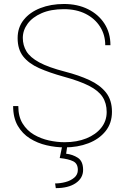

<svg xmlns="http://www.w3.org/2000/svg" viewBox="-20 -741 631 978"><path d="M523.4 -170.4Q523.4 -215.3 502.2 -247.6Q481 -279.8 432.9 -304.2Q384.8 -328.6 304.2 -350.6Q231.9 -370.6 179.2 -394Q126.5 -417.5 98.1 -453.6Q69.8 -489.7 69.8 -546.9Q69.8 -601.1 100.8 -639.9Q131.8 -678.7 185.3 -699.7Q238.8 -720.7 305.7 -720.7Q375 -720.7 428.2 -694.3Q481.4 -668 512 -620.8Q542.5 -573.7 542.5 -510.7H516.1Q516.1 -563.5 489.7 -605Q463.4 -646.5 416.3 -670.4Q369.1 -694.3 305.7 -694.3Q238.8 -694.3 191.9 -673.8Q145 -653.3 120.6 -619.9Q96.2 -586.4 96.2 -547.9Q96.2 -510.3 114.7 -479.5Q133.3 -448.7 179.9 -423.3Q226.6 -397.9 311.5 -376Q381.8 -357.9 435.5 -333Q489.3 -308.1 519.8 -269.8Q550.3 -231.4 550.3 -171.4Q550.3 -113.3 517.6 -72.8Q484.9 -32.2 430.2 -11.2Q375.5 9.8 309.1 9.8Q263.7 9.8 217.3 -1Q170.9 -11.7 132.3 -35.9Q93.8 -60.1 70.3 -100.6Q46.9 -141.1 46.9 -200.7H73.2Q73.2 -147.5 95.2 -111.8Q117.2 -76.2 152.6 -55.4Q188 -34.7 229.2 -25.6Q270.5 -16.6 309.1 -16.6Q371.6 -16.6 419.9 -36.1Q468.3 -55.7 495.8 -90.3Q523.4 -125 523.4 -170.4ZM296.4 4.9H322.3L316.9 42Q349.6 45.4 376.5 62.7Q403.3 80.1 403.3 124.5Q403.3 166 366 191.7Q328.6 217.3 264.2 217.3L260.7 193.4Q287.1 193.4 313.7 186.3Q340.3 179.2 358.4 163.8Q376.5 148.4 376.5 124.5Q376.5 92.3 353 80.6Q329.6 68.8 284.2 64Z"/></svg>

Font: Vazirmatn FD Thin
Style: Regular
Weight: 100
Designer: Saber Rastikerdar
Foundry: Saber Rastikerdar
Version: Version 33.003